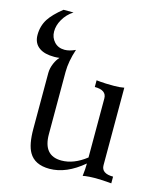

<svg xmlns="http://www.w3.org/2000/svg" viewBox="-117 -853 809 948"><g transform="rotate(15 287.5 -379.0)"><path d="M225.1 9.8Q149.4 9.8 120.1 -41.5Q97.7 -80.1 97.7 -161.1V-445.3Q97.7 -470.2 108.9 -496.1Q118.2 -517.6 131.8 -532.2Q118.2 -530.3 105.5 -530.3Q55.7 -530.3 28.8 -549.3Q-2.4 -570.8 -2.4 -613.8Q-2.4 -659.7 21 -696.3Q41.5 -728 89.4 -766.6H140.6Q107.9 -745.6 89.4 -712.4Q72.3 -682.6 72.3 -651.4Q72.3 -620.6 92.3 -598.9Q112.3 -577.1 145 -577.1Q169.9 -577.1 200.2 -591.3Q178.7 -526.9 178.7 -472.7V-154.8Q178.7 -44.9 271.5 -44.9Q334.5 -44.9 397.5 -94.2V-396Q397.5 -438.5 337.4 -438.5V-472.7L357.4 -470.7Q380.9 -468.3 427.2 -468.3Q457 -468.3 479 -472.7V-76.7Q479 -34.2 539.1 -34.2V0Q490.7 -4.4 458.5 -4.4Q443.4 -4.4 427.2 -3.4Q402.3 -1.5 393.1 1Q397.5 -34.2 397.5 -63.5Q311 9.8 225.1 9.8Z"/></g></svg>

Font: Almanac
Style: Regular
Weight: 400
Designer: Eden's Almanac
Version: Version 3.501;March 28, 2021;FontCreator 13.0.0.2683 64-bit